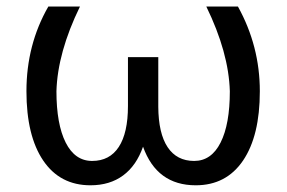

<svg xmlns="http://www.w3.org/2000/svg" viewBox="-20 -548 864 578"><path d="M220.7 -528.3Q153.3 -390.1 149.9 -273.4Q149.9 -174.3 177.7 -118.9Q205.6 -63.5 257.3 -63.5Q310.1 -63.5 337.6 -105.7Q365.2 -147.9 365.2 -229V-376H456.5V-226.6Q457 -146.5 484.6 -105Q512.2 -63.5 564.5 -63.5Q616.2 -63.5 644 -118.7Q671.9 -173.8 671.9 -273.4Q668.5 -390.1 601.1 -528.3H696.3Q762.2 -409.2 762.2 -273.4Q762.2 -139.2 711.7 -64.7Q661.1 9.8 569.3 9.8Q452.1 9.8 410.6 -106.4Q390.6 -49.3 350.6 -19.8Q310.5 9.8 252.4 9.8Q160.6 9.8 110.1 -64.7Q59.6 -139.2 59.6 -273.4Q59.6 -413.6 125.5 -528.3Z"/></svg>

Font: RobotoInd
Style: Regular
Weight: 400
Designer: Google
Version: Version 2.001101; 2014